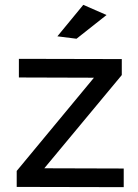

<svg xmlns="http://www.w3.org/2000/svg" viewBox="-20 -772 571 793"><path d="M58 -529 483 -528V-462L163 -77L491 -76V1L49 0V-66L368 -451L58 -452ZM324 -752 420 -710 296 -612 217 -622Z"/></svg>

Font: Montserrat
Style: Regular
Weight: 400
Designer: Julieta Ulanovsky
Foundry: Julieta Ulanovsky
Version: Version 6.001